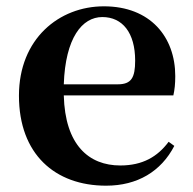

<svg xmlns="http://www.w3.org/2000/svg" viewBox="-20 -572 612 608"><path d="M316 16C415 16 490 -29 532 -110L514 -123C479 -76 432 -48 361 -48C261 -48 186 -113 182 -270H529C533 -288 535 -306 535 -331C535 -455 456 -552 309 -552C167 -552 40 -449 40 -269C40 -84 154 16 316 16ZM182 -305C187 -452 240 -518 304 -518C368 -518 408 -468 408 -380C408 -326 396 -305 353 -305Z"/></svg>

Font: Noto Serif JP
Style: Bold
Weight: 700
Designer: Ryoko NISHIZUKA 西塚涼子 (kana & ideographs); Frank Grießhammer (Latin, Greek & Cyrillic); Wenlong ZHANG 张文龙 (bopomofo); San
Foundry: Adobe
Version: Version 2.001;hotconv 1.1.0;makeotfexe 2.6.0